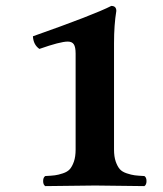

<svg xmlns="http://www.w3.org/2000/svg" viewBox="-20 -630 554 652"><path d="M133.8 2Q126.5 -2.4 126.5 -15.1Q126.5 -27.8 133.8 -32.2Q154.8 -33.2 166.3 -34.7Q177.7 -36.1 193.4 -41.3Q209 -46.4 217 -55.4Q225.1 -64.5 231 -81.3Q236.8 -98.1 236.8 -122.1V-448.2Q236.8 -470.2 230.7 -479.5Q224.6 -488.8 210 -488.8Q184.6 -488.8 113.8 -463.9Q93.3 -478 91.8 -506.8Q299.8 -580.1 357.9 -609.9Q375 -609.9 375 -592.8Q367.2 -545.9 367.2 -482.9V-122.1Q367.2 -98.1 373 -81.3Q378.9 -64.5 387 -55.4Q395 -46.4 410.6 -41.3Q426.3 -36.1 437.7 -34.7Q449.2 -33.2 470.2 -32.2Q477.5 -27.8 477.5 -15.1Q477.5 -2.4 470.2 2Q306.2 0 303.2 0Q297.9 0 133.8 2Z"/></svg>

Font: Common Serif
Style: Bold
Weight: 700
Designer: Philipp H. Poll, Khaled Hosny
Foundry: Stefan Peev, Context Ltd.
Version: Version 1.026